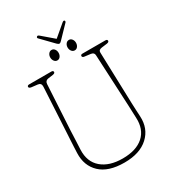

<svg xmlns="http://www.w3.org/2000/svg" viewBox="-223 -1055 1070 1189"><g transform="rotate(-30 312.0 -460.0)"><path d="M508 -280 490 -649.5Q489.5 -669.5 466 -672.5L425.5 -677.5Q409 -679 409 -689.5Q409 -700 423 -700H586Q600 -700 600 -689.5Q600 -680 583.5 -677.5L545 -672.5Q520.5 -669.5 521.5 -650L533 -280Q534 -256 535 -233Q536 -210 537.5 -185Q542.5 -96 482.2 -40.5Q422 15 311.5 15Q197 15 139.8 -39.5Q82.5 -94 86 -183Q86.5 -199.5 87.8 -225Q89 -250.5 90.5 -276.5Q92 -302.5 93 -320.5L110.5 -643.5Q112 -669.5 88 -672.5L44.5 -677.5Q27.5 -680 27.5 -689.5Q27.5 -700 42 -700H199.5Q213.5 -700 213.5 -689.5Q213.5 -680 197 -677.5L161.5 -672.5Q140 -669 138.5 -646.5L120.5 -326.5Q118.5 -285.5 117.5 -252.8Q116.5 -220 114.5 -190.5Q111 -105.5 165.2 -59Q219.5 -12.5 314.5 -12.5Q412 -12.5 464 -59.2Q516 -106 511.5 -191Q510 -222.5 509.5 -242.2Q509 -262 508 -280ZM267.5 -741Q254.5 -741 246 -752.2Q237.5 -763.5 237.5 -778.5Q237.5 -793.5 246 -804.5Q254.5 -815.5 267.5 -815.5Q280.5 -815.5 288.8 -804.5Q297 -793.5 297 -778.5Q297 -763.5 288.8 -752.2Q280.5 -741 267.5 -741ZM392 -741Q378.5 -741 370 -752.2Q361.5 -763.5 361.5 -778.5Q361.5 -793.5 370 -804.5Q378.5 -815.5 392 -815.5Q405 -815.5 413.2 -804.5Q421.5 -793.5 421.5 -778.5Q421.5 -763.5 413.2 -752.2Q405 -741 392 -741ZM330 -859 411.5 -928Q422 -937 428 -933Q430.5 -931 430.8 -926.8Q431 -922.5 427.5 -919L345 -833.5Q336 -824.5 331 -824.5Q323.5 -824.5 314.5 -833.5L231.5 -919Q224 -926.5 232.5 -933Q238.5 -938 249.5 -928Z"/></g></svg>

Font: Fraunces 144pt SuperSoft Thin
Style: Regular
Weight: 100
Version: Version 1.000;[0bf87f6ff]